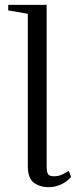

<svg xmlns="http://www.w3.org/2000/svg" viewBox="-20 -763 328 794"><path d="M183 11Q143.5 11 119.2 -8Q95 -27 95 -76.5V-706L14 -720V-743H173V-72Q173 -56.5 176.2 -48Q179.5 -39.5 186 -36.8Q192.5 -34 202.5 -34Q221.5 -34 235.8 -40.8Q250 -47.5 264.5 -56L274 -31.5Q258 -12 233 -0.5Q208 11 183 11Z"/></svg>

Font: Merriweather 120pt Light
Style: Regular
Weight: 300
Version: Version 2.100